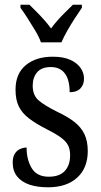

<svg xmlns="http://www.w3.org/2000/svg" viewBox="-20 -786 428 816"><path d="M184 10Q138 10 104.5 -1.5Q71 -13 52.5 -36.5Q34 -60 34 -95Q34 -119 43 -133Q52 -147 66 -153Q80 -159 93 -159Q93 -107 115 -71Q137 -35 187 -35Q233 -35 255.5 -59.5Q278 -84 278 -126Q278 -151 269.5 -168Q261 -185 239.5 -201Q218 -217 180 -236Q133 -260 103.5 -282.5Q74 -305 60 -333.5Q46 -362 46 -405Q46 -473 89.5 -509Q133 -545 204 -545Q249 -545 278 -532Q307 -519 322 -498Q337 -477 337 -452Q337 -426 321.5 -410Q306 -394 276 -394Q276 -447 255.5 -474Q235 -501 196 -501Q157 -501 138 -479Q119 -457 119 -422Q119 -382 143 -360.5Q167 -339 223 -311Q268 -290 296.5 -267.5Q325 -245 339 -215.5Q353 -186 353 -144Q353 -72 308 -31Q263 10 184 10ZM154 -606Q146 -629 130 -655.5Q114 -682 97.5 -708Q81 -734 67 -753V-766H105Q120 -751 136.5 -734.5Q153 -718 168.5 -700.5Q184 -683 197 -665Q210 -683 225.5 -700.5Q241 -718 258 -734.5Q275 -751 290 -766H328V-753Q315 -734 298 -708Q281 -682 266 -655.5Q251 -629 241 -606Z"/></svg>

Font: Noto Serif Condensed
Style: Regular
Weight: 400
Width: 3
Designer: Monotype Design Team
Foundry: Monotype Imaging Inc.
Version: Version 2.015